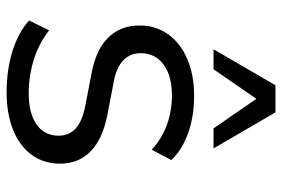

<svg xmlns="http://www.w3.org/2000/svg" viewBox="-154 -676 839 571"><g transform="rotate(90 265.5 -390.5)"><path d="M41 -57.6 70.3 -117.1Q108.3 -87.2 156.7 -71.8Q205.2 -56.4 257.8 -56.4Q317.3 -56.4 350.4 -79.9Q383.5 -103.4 383.5 -145.4Q383.5 -176.4 362.1 -196Q340.6 -215.6 295.9 -224.4L195.2 -243.9Q127 -256.8 91.4 -293.3Q55.8 -329.7 55.8 -386Q55.8 -434.1 82 -471Q108.3 -507.9 155.8 -528.1Q203.2 -548.3 264.8 -548.3Q326 -548.3 375.9 -530.5Q425.7 -512.6 456.1 -480.6L425.3 -422.2Q392.8 -452 351.7 -467.2Q310.7 -482.3 264 -482.3Q205.2 -482.3 171.7 -457.3Q138.2 -432.3 138.2 -389.5Q138.2 -358.6 158.8 -338.3Q179.4 -317.9 220.9 -309.7L320.9 -290.5Q393.2 -276.4 429.9 -240.7Q466.7 -205.1 466.7 -149.2Q466.7 -101.2 440.7 -65.4Q414.7 -29.5 366.6 -10.1Q318.6 9.3 255.1 9.3Q186.9 9.3 131.3 -8.3Q75.7 -25.9 41 -57.6ZM233.6 -790.2H314.2L421.4 -606H361.9L273.9 -733.5L185.9 -606H126.5Z"/></g></svg>

Font: Min Sans VF VF
Style: Regular
Weight: 400
Designer: Jinseong-Kim, NotoSansCJK, Nunito
Foundry: Jinseong-Kim
Version: Version 1.420;Glyphs 3.1.2 (3151)